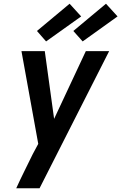

<svg xmlns="http://www.w3.org/2000/svg" viewBox="-20 -794 650 1029"><path d="M67 215Q88 169 110.5 123.5Q133 78 155 33L185 -23L95 -520H220L270 -157L440 -520H565Q471 -336 378.5 -152.5Q286 31 192 215ZM423 -572 373 -628 548 -774 610 -706ZM227 -572 178 -628 353 -774 415 -706Z"/></svg>

Font: Iosevka Aile Oblique
Style: Bold
Weight: 700
Italic angle: -9°
Designer: Belleve Invis
Foundry: Belleve Invis
Version: Version 31.1.0; ttfautohint (v1.8.4)